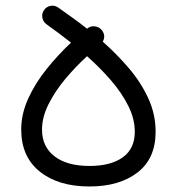

<svg xmlns="http://www.w3.org/2000/svg" viewBox="-20 -636 631 685"><path d="M299.3 29.3Q188 29.3 121.8 -23.9Q55.7 -77.1 55.7 -173.8Q55.7 -229.5 80.6 -284.2Q105.5 -338.9 146 -389.4Q186.5 -439.9 233.4 -483.9Q211.9 -501 189.9 -517.3Q168 -533.7 146 -549.3Q133.8 -558.1 131.1 -573Q128.4 -587.9 137.2 -600.1Q146 -612.8 160.9 -615.2Q175.8 -617.7 188 -608.9Q210.4 -592.8 236.8 -574Q263.2 -555.2 290.5 -533.7L291.5 -534.2Q302.7 -543.9 318.4 -542Q334 -540 343.3 -528.3Q358.4 -509.3 346.7 -487.3Q395.5 -444.3 438.7 -394Q481.9 -343.8 508.5 -286.4Q535.2 -229 535.2 -166Q535.2 -70.3 470.5 -20.5Q405.8 29.3 299.3 29.3ZM129.9 -173.8Q129.9 -112.3 174.8 -78.1Q219.7 -43.9 299.3 -43.9Q375 -43.9 418 -74.7Q460.9 -105.5 460.9 -166Q460.9 -211.4 438.2 -257.3Q415.5 -303.2 377 -348.1Q338.4 -393.1 290.5 -435.5Q250 -398.4 213.1 -354.5Q176.3 -310.5 153.1 -264.2Q129.9 -217.8 129.9 -173.8Z"/></svg>

Font: Mikhak-DS2-FD Regular
Style: Regular
Weight: 400
Designer: Amin Abedi
Version: Version 3.4